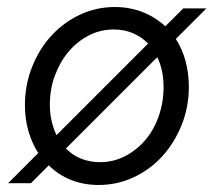

<svg xmlns="http://www.w3.org/2000/svg" viewBox="-20 -517 610 547"><path d="M3 5 89 -81Q71 -109 61 -143.5Q51 -178 51 -218Q51 -275 71.5 -326.5Q92 -378 126.5 -415.5Q161 -453 207.5 -475Q254 -497 307 -497Q350 -497 386.5 -482.5Q423 -468 451 -442L502 -493H568L481 -406Q499 -378 508.5 -343.5Q518 -309 518 -269Q518 -212 497.5 -161Q477 -110 442.5 -72Q408 -34 361 -12Q314 10 261 10Q218 10 182 -4.5Q146 -19 119 -46L68 5ZM122 -219Q122 -194 127 -172.5Q132 -151 141 -132L402 -393Q383 -412 358.5 -422.5Q334 -433 304 -433Q266 -433 233 -416Q200 -399 175.5 -370Q151 -341 136.5 -302Q122 -263 122 -219ZM265 -55Q303 -55 336 -72Q369 -89 393.5 -117.5Q418 -146 432 -185.5Q446 -225 446 -269Q446 -293 441.5 -314.5Q437 -336 428 -354L168 -94Q186 -75 211 -65Q236 -55 265 -55Z"/></svg>

Font: Red Hat Text
Style: Italic
Weight: 400
Italic angle: -12°
Designer: Pentagram / MCKL
Foundry: Pentagram / MCKL
Version: Version 1.005; Red Hat Text Italic